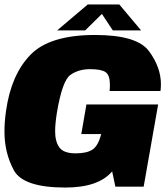

<svg xmlns="http://www.w3.org/2000/svg" viewBox="-25 -838 743 862"><path d="M268 4Q79 4 37 -74Q-5 -152 -5 -247.5Q-5 -290.5 2 -340Q25 -502.5 111.5 -591.8Q198 -681 401.5 -681Q590.5 -681 644 -608.2Q697.5 -535.5 697.5 -460Q697.5 -445 695.5 -429.5H467Q468.5 -444 468.5 -456.5Q468.5 -500.5 449.2 -514Q430 -527.5 380 -527.5Q327 -527.5 290.8 -501.5Q254.5 -475.5 230.5 -332.5Q222.5 -282.5 222.5 -248Q222.5 -203 241.5 -176.2Q260.5 -149.5 315 -149.5Q365.5 -149.5 391 -167Q415.5 -183.5 429.5 -236H340L363 -369H685L620 0H493L478.5 -68.5Q417.5 4 268 4ZM369 -818H510.5L608.5 -701.5H481.5L432.5 -775.5L357.5 -701.5H231.5Z"/></svg>

Font: Rudi
Style: Regular
Weight: 400
Italic angle: -10°
Designer: Tyler Finck
Foundry: Etcetera Type Company
Version: Version 1.111; ttfautohint (v1.8.4)